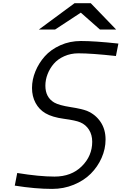

<svg xmlns="http://www.w3.org/2000/svg" viewBox="-20 -1187 770 1217"><path d="M452.5 -1166.7H555.3L716.1 -1000H613.3L492.2 -1106.8L329.4 -1000H226.6ZM310.5 10.4Q204.4 10.4 73.6 -10.4L89.2 -90.5Q229.8 -67.7 325.5 -67.7Q432.3 -67.7 498.4 -133.1Q564.5 -198.6 564.5 -288.4Q564.5 -332.7 543.9 -364.9Q523.4 -397.1 488.9 -411.5Q460.9 -423.8 385.7 -433.9Q310.5 -444 267.6 -469.4Q227.9 -492.8 205.4 -534.5Q182.9 -576.2 182.9 -629.6Q182.9 -682.3 204.4 -734.7Q225.9 -787.1 264 -830.1Q302.1 -873 362.3 -900.1Q422.5 -927.1 492.8 -927.1Q580.1 -927.1 730.5 -910.8L714.8 -832Q559.9 -849 477.2 -849Q428.4 -849 387.4 -830.7Q346.4 -812.5 321 -782.9Q295.6 -753.3 281.6 -717.1Q267.6 -681 267.6 -643.9Q267.6 -570.3 323.6 -537.1Q354.2 -519.5 427.7 -508.1Q501.3 -496.7 533.9 -483.1Q585.9 -460.9 617.5 -414.1Q649.1 -367.2 649.1 -302.7Q649.1 -242.8 624 -186.2Q599 -129.6 555.3 -85.9Q511.7 -42.3 447.6 -16Q383.5 10.4 310.5 10.4Z"/></svg>

Font: Monoid
Style: Italic
Weight: 400
Width: 4
Italic angle: -11°
Monospace: yes
Version: Version 0.61